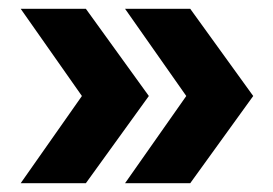

<svg xmlns="http://www.w3.org/2000/svg" viewBox="-20 -535 620 436"><path d="M264 -119 403 -317 264 -515H412L555 -317L412 -119ZM27 -119 166 -317 27 -515H175L318 -317L175 -119Z"/></svg>

Font: MuseoModerno ExtraBold
Style: Regular
Weight: 800
Designer: Pablo Cosgaya, Héctor Gatti, Marcela Romero, and the Authors of The MuseoModerno Project.
Foundry: Omnibus-Type Team
Version: Version 1.001